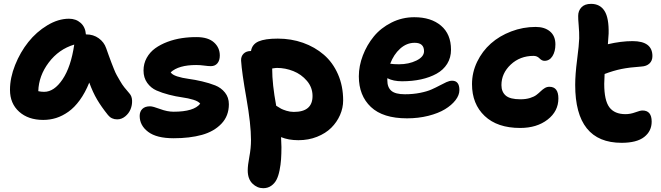

<svg xmlns="http://www.w3.org/2000/svg" viewBox="-20 -675 3458 1004"><path d="M206.1 -47.9Q127.9 -47.9 80.1 -90.8Q32.2 -133.8 32.2 -205.1Q32.2 -268.1 59.1 -335.2Q85.9 -402.3 128.2 -455.3Q170.4 -508.3 227.5 -542.7Q284.7 -577.1 340.8 -577.1Q377 -577.1 401.6 -555.4Q426.3 -533.7 429.2 -495.1H431.2Q468.3 -495.1 496.3 -474.9Q524.4 -454.6 535.2 -422.9Q538.1 -414.1 548.6 -385.3Q559.1 -356.4 562.5 -347.7Q565.9 -338.9 575 -315.9Q584 -293 590.6 -281.7Q597.2 -270.5 607.7 -252Q618.2 -233.4 630.4 -218Q642.6 -202.6 657.2 -186Q669.9 -171.9 670.7 -148.4Q671.4 -125 662.6 -103.5Q653.8 -82 634.8 -66.4Q615.7 -50.8 592.8 -50.8Q563 -50.8 544.9 -73.2Q510.3 -116.2 487.8 -154.3Q465.3 -192.4 446.8 -243.2Q425.3 -189.9 397.2 -151.4Q369.1 -112.8 337.6 -90.6Q306.2 -68.4 273.7 -58.1Q241.2 -47.9 206.1 -47.9ZM210.9 -194.8Q263.2 -194.8 307.1 -260Q351.1 -325.2 368.2 -441.9Q287.1 -417.5 234.9 -348.1Q182.6 -278.8 180.2 -198.2Q195.3 -194.8 210.9 -194.8Z M887.7 47.9Q798.8 47.9 754.6 14.4Q710.4 -19 710.4 -68.8Q710.4 -91.8 724.4 -105.5Q738.3 -119.1 764.6 -119.1Q779.3 -119.1 816.9 -105Q854.5 -90.8 887.7 -90.8Q994.1 -90.8 1026.9 -132.8Q1018.1 -145 991.2 -153.3Q964.4 -161.6 932.1 -166Q899.9 -170.4 863.8 -179.7Q827.6 -189 798.3 -201.9Q769 -214.8 749.8 -241.7Q730.5 -268.6 730.5 -306.2Q730.5 -342.3 747.1 -372.3Q763.7 -402.3 791.5 -422.4Q819.3 -442.4 855.7 -456.1Q892.1 -469.7 931.2 -475.6Q970.2 -481.4 1009.8 -481Q1068.8 -480.5 1099.1 -453.1Q1129.4 -425.8 1129.4 -384.8Q1129.4 -358.9 1116.9 -344Q1104.5 -329.1 1082.5 -329.1Q1069.3 -329.1 1048.1 -332Q1026.9 -335 1005.9 -335Q914.1 -335 872.6 -296.9Q879.9 -284.2 906.2 -275.6Q932.6 -267.1 965.8 -262.7Q999 -258.3 1036.6 -249.5Q1074.2 -240.7 1105.2 -228.5Q1136.2 -216.3 1156.5 -190.9Q1176.8 -165.5 1176.8 -129.9Q1176.8 -68.8 1137.9 -28.1Q1099.1 12.7 1035.9 30.3Q972.7 47.9 887.7 47.9Z M1540.5 58.1Q1488.3 58.1 1449.7 42Q1451.7 76.2 1451.7 94.2Q1451.7 129.9 1449.7 158Q1447.8 186 1441.9 215.6Q1436 245.1 1426 264.6Q1416 284.2 1398.2 296.6Q1380.4 309.1 1356.4 309.1Q1324.7 309.1 1300 284.9Q1275.4 260.7 1275.4 215.8Q1275.4 189.9 1283.9 144.8Q1292.5 99.6 1292.5 57.1Q1292.5 -24.9 1268.6 -160.6Q1244.6 -296.4 1240.7 -357.9Q1239.7 -380.4 1253.7 -394.3Q1267.6 -408.2 1291.5 -408.2H1292.5Q1298.3 -443.8 1332.3 -458.5Q1366.2 -473.1 1432.6 -473.1Q1502.9 -473.1 1564.7 -451.2Q1626.5 -429.2 1673.3 -388.9Q1720.2 -348.6 1747.3 -286.9Q1774.4 -225.1 1774.4 -149.9Q1774.4 -110.8 1758.1 -73.5Q1741.7 -36.1 1712.2 -6.8Q1682.6 22.5 1637.9 40.3Q1593.3 58.1 1540.5 58.1ZM1403.3 -314.9Q1403.3 -234.4 1424.3 -122.1Q1442.4 -110.8 1450.2 -106.4Q1458 -102.1 1477.3 -95.9Q1496.6 -89.8 1516.6 -89.8Q1614.3 -89.8 1614.3 -172.9Q1614.3 -217.8 1585 -252.2Q1555.7 -286.6 1513.9 -303.2Q1472.2 -319.8 1428.7 -319.8Q1424.8 -319.8 1420.7 -319.3Q1416.5 -318.8 1411.4 -318.1Q1406.2 -317.4 1403.3 -316.9Z M2108.4 -56.2Q1982.4 -56.2 1919.4 -115.7Q1856.4 -175.3 1856.4 -275.9Q1856.4 -330.1 1877.4 -385Q1898.4 -439.9 1934.8 -484.4Q1971.2 -528.8 2026.9 -556.9Q2082.5 -585 2146.5 -585Q2233.9 -585 2286.1 -540.8Q2338.4 -496.6 2338.4 -415Q2338.4 -373.5 2318.4 -341.3Q2298.3 -309.1 2262.9 -289.6Q2227.5 -270 2181.9 -260Q2136.2 -250 2082.5 -250Q2036.6 -250 2005.4 -266.1V-254.9Q2005.4 -218.3 2026.4 -200.2Q2047.4 -182.1 2097.2 -182.1Q2140.1 -182.1 2176.8 -189.5Q2213.4 -196.8 2236.8 -207.3Q2260.3 -217.8 2279.3 -228Q2298.3 -238.3 2314.5 -245.6Q2330.6 -252.9 2344.2 -252.9Q2382.3 -252.9 2382.3 -204.1Q2382.3 -177.7 2362.1 -151.4Q2341.8 -125 2306.9 -103.8Q2272 -82.5 2219.7 -69.3Q2167.5 -56.2 2108.4 -56.2ZM2148.4 -451.2Q2106.4 -451.2 2072.5 -420.7Q2038.6 -390.1 2020.5 -341.8Q2038.6 -338.9 2066.4 -338.9Q2117.7 -338.9 2157.5 -358.4Q2197.3 -377.9 2197.3 -407.2Q2197.3 -451.2 2148.4 -451.2Z M2700.2 -5.9Q2580.6 -5.9 2514.4 -68.6Q2448.2 -131.3 2448.2 -234.9Q2448.2 -296.4 2475.1 -352.1Q2502 -407.7 2546.9 -447.5Q2591.8 -487.3 2653.3 -510.7Q2714.8 -534.2 2781.2 -534.2Q2828.1 -534.2 2856.2 -510.5Q2884.3 -486.8 2884.3 -442.9Q2884.3 -405.8 2868.9 -381.3Q2853.5 -356.9 2827.1 -356.9Q2813.5 -356.9 2801 -369.9Q2788.6 -382.8 2770 -382.8Q2699.2 -382.8 2650.6 -337.2Q2602.1 -291.5 2602.1 -230Q2602.1 -194.8 2624.5 -175.3Q2647 -155.8 2701.2 -155.8Q2730 -155.8 2751.7 -162.6Q2773.4 -169.4 2785.6 -179Q2797.9 -188.5 2807.6 -198Q2817.4 -207.5 2828.6 -214.4Q2839.8 -221.2 2853 -221.2Q2899.9 -221.2 2899.9 -160.2Q2899.9 -93.3 2843.5 -49.6Q2787.1 -5.9 2700.2 -5.9Z M3230.5 71.8Q2987.8 71.8 2987.8 -231Q2987.8 -286.1 2997.8 -363Q3007.8 -439.9 3008.8 -474.1Q3009.3 -504.9 3006.1 -541.5Q3002.9 -578.1 3003.4 -591.8Q3003.4 -618.7 3020.5 -636.7Q3037.6 -654.8 3070.8 -654.8Q3117.7 -654.8 3141.1 -617.9Q3164.6 -581.1 3162.6 -499Q3160.6 -462.9 3158.7 -443.8Q3228 -460 3287.6 -460Q3391.6 -460 3391.6 -381.8Q3391.6 -357.4 3376.2 -343Q3360.8 -328.6 3334.5 -327.1Q3271.5 -322.8 3229.5 -314.2Q3187.5 -305.7 3141.6 -288.1Q3139.6 -255.9 3139.6 -236.8Q3139.6 -149.9 3166.5 -114Q3193.4 -78.1 3250.5 -78.1Q3276.4 -78.1 3302 -87.6Q3327.6 -97.2 3339.8 -97.2Q3387.7 -97.2 3387.7 -39.1Q3387.7 10.7 3348.6 41.3Q3309.6 71.8 3230.5 71.8Z"/></svg>

Font: Shantell Sans Bouncy
Style: Bold
Weight: 700
Designer: Stephen Nixon, Anya Danilova, Shantell Martin
Foundry: Arrow Type
Version: Version 1.006;[9816181b4]